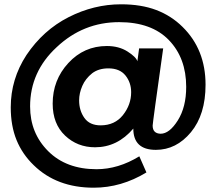

<svg xmlns="http://www.w3.org/2000/svg" viewBox="-20 -721 1004 893"><path d="M416 152Q244 152 137 47.5Q84 -3.5 57 -69.5Q30 -135.5 30 -222Q30 -353 103 -465Q181 -581 298.8 -641Q416.5 -701 543 -701Q636.5 -701 706.5 -674.5Q776.5 -648 829 -596Q936 -491 936 -327Q936 -188 868 -106Q800 -24 705 -24Q600 -24 600 -123Q526 -36 422 -36Q340 -36 282.5 -90.5Q225 -145 225 -239Q225 -349 298 -428Q371 -507 477 -507Q533 -507 573 -481.5Q613 -456 619 -436L627 -496H739Q690 -148 690 -137Q690 -100 727 -99Q768 -99 807 -161Q846 -223 846 -317Q846 -451 765.5 -534.5Q685 -618 534 -618Q367 -618 243.5 -501.5Q120 -387.5 120 -226Q120 -102 204 -18Q288 66 429 66Q530 66 628 6L661 81Q544 152 416 152ZM448 -138Q514 -138 552 -186Q590 -234 590 -292Q590 -337 563.5 -370Q537 -403 484 -403Q439 -403 409 -380.5Q377.5 -355.5 362.8 -321.5Q348 -287.5 348 -254Q348 -207 372.5 -172.5Q397 -138 448 -138Z"/></svg>

Font: Argentum Sans Medium
Style: Italic
Weight: 500
Italic angle: -11°
Designer: Julieta Ulanovsky (font), Cristiano Sobral (main changes and remaster)
Foundry: Julieta Ulanovsky (font), Cristiano Sobral (main changes and remaster)
Version: Version 2.007;June 15, 2022;FontCreator 14.0.0.2814 64-bit; 